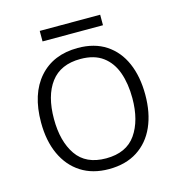

<svg xmlns="http://www.w3.org/2000/svg" viewBox="-101 -747 792 847"><g transform="rotate(-15 295.0 -324.0)"><path d="M533 -266Q533 -183 505.5 -121Q478 -59 424.5 -24.5Q371 10 294 10Q220 10 167 -24Q114 -58 85.5 -120Q57 -182 57 -266Q57 -396 121.5 -469Q186 -542 298 -542Q374 -542 426.5 -507.5Q479 -473 506 -411Q533 -349 533 -266ZM116 -266Q116 -164 159 -101.5Q202 -39 294 -39Q387 -39 430.5 -101.5Q474 -164 474 -266Q474 -332 456 -383Q438 -434 399 -463Q360 -492 297 -492Q206 -492 161 -432Q116 -372 116 -266ZM432 -658V-610H156V-658Z"/></g></svg>

Font: BC Sans Light
Style: Regular
Weight: 300
Designer: Monotype Design Team
Foundry: Monotype Imaging Inc.
Version: Version 2.000;GOOG;noto-source:20170915:90ef993387c0